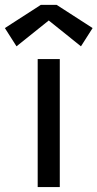

<svg xmlns="http://www.w3.org/2000/svg" viewBox="-73 -760 396 780"><path d="M169.9 -520V0H80.1V-520ZM125 -676.8 -5.9 -571.8 -53.2 -646 92.8 -740.2H157.2L303.2 -646L255.9 -571.8Z"/></svg>

Font: ABeeZee
Style: Regular
Weight: 400
Designer: Anja Meiners
Foundry: Anja Meiners
Version: Version 1.002